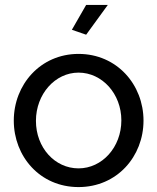

<svg xmlns="http://www.w3.org/2000/svg" viewBox="-20 -750 639 780"><path d="M330 -609 418 -730H330L272 -629ZM36 -260C36 -115 142 10 299 10C456 10 563 -115 563 -260C563 -406 455 -531 299 -531C144 -531 36 -406 36 -260ZM299 -66C203 -66 126 -150 126 -259C126 -368 204 -455 299 -455C395 -455 473 -369 473 -261C473 -152 395 -66 299 -66Z"/></svg>

Font: FIGSv2-sans-serif Medium
Style: Regular
Weight: 500
Designer: Matt McInerney, Pablo Impallari, Rodrigo Fuenzalida,Mirko Velimirovic
Foundry: Matt McInerney, Pablo Impallari, Rodrigo Fuenzalida
Version: Version 4.021;hotconv 1.0.109;makeotfexe 2.5.65596